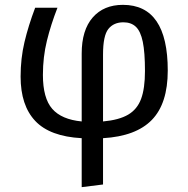

<svg xmlns="http://www.w3.org/2000/svg" viewBox="-20 -559 774 792"><path d="M405 11V202L317 213V11Q186 4 125.5 -60Q65 -124 65 -243Q65 -318 81 -385.5Q97 -453 125 -527H217Q190 -458 173.5 -391Q157 -324 157 -250Q157 -154 195.5 -110Q234 -66 317 -58V-338Q317 -435 362.5 -487Q408 -539 487 -539Q672 -539 672 -268Q672 -132 606.5 -64.5Q541 3 405 11ZM578 -266Q578 -343 569 -386.5Q560 -430 540.5 -448.5Q521 -467 489 -467Q449 -467 427 -439.5Q405 -412 405 -334V-58Q471 -64 508.5 -86Q546 -108 562 -151Q578 -194 578 -266Z"/></svg>

Font: FiraGOUPP
Style: Medium
Weight: 400
Designer: bBox Type
Foundry: bBox Type GmbH
Version: Version 1.001